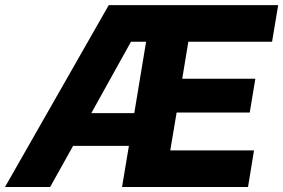

<svg xmlns="http://www.w3.org/2000/svg" viewBox="-60 -748 1133 768"><path d="M-40 0 375 -727.5H1052.7L1028.3 -581.1H693.4L668.9 -433.1H961.4L939 -297.9H646.5L621.1 -146.5H956.1L932.1 0H428.2L455.6 -164.6H232.4L140.6 0ZM305.2 -295.4H477.1L524.4 -581.1H463.9Z"/></svg>

Font: Inter Display ExtraBold
Style: Italic
Weight: 800
Italic angle: -9.39999°
Designer: Rasmus Andersson
Foundry: rsms
Version: Version 4.000;git-a52131595